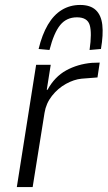

<svg xmlns="http://www.w3.org/2000/svg" viewBox="-20 -756 435 776"><path d="M48 0 126 -494H185L169 -393H172Q201 -446 247.5 -471.5Q294 -497 351 -502L383 -503L374 -443L310 -438Q279 -435 246.5 -417Q214 -399 190 -368.5Q166 -338 160 -300L112 0ZM180 -554 136 -558Q150 -616 173.5 -656Q197 -696 230 -716Q263 -736 304 -736Q345 -736 367 -715.5Q389 -695 393.5 -655.5Q398 -616 388 -558L342 -554Q352 -624 342.5 -655Q333 -686 291 -686Q249 -686 223.5 -655Q198 -624 180 -554Z"/></svg>

Font: Nunito Sans 7pt Condensed Light
Style: Italic
Weight: 300
Width: 3
Italic angle: -9°
Designer: Vernon Adams
Foundry: Vernon Adams
Version: Version 3.101;gftools[0.9.27]